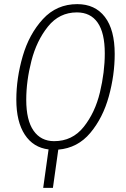

<svg xmlns="http://www.w3.org/2000/svg" viewBox="-20 -714 612 929"><path d="M262 10 236 195H189L215 9Q141 0 100 -62.5Q59 -125 59 -232Q59 -336 90 -442.5Q121 -549 187.5 -621.5Q254 -694 354 -694Q440 -694 487.5 -632Q535 -570 535 -453Q535 -351 506.5 -247.5Q478 -144 417 -71Q356 2 262 10ZM487 -456Q487 -555 452.5 -604.5Q418 -654 352 -654Q267 -654 212 -585.5Q157 -517 132 -419.5Q107 -322 107 -231Q107 -132 142.5 -81.5Q178 -31 242 -31Q330 -31 385 -100Q440 -169 463.5 -267Q487 -365 487 -456Z"/></svg>

Font: Fira Sans Extra Condensed ExtraLight
Style: Italic
Weight: 275
Width: 3
Italic angle: -8°
Designer: Carrois Corporate & Edenspiekermann AG
Foundry: Carrois Corporate GbR & Edenspiekermann AG
Version: Version 4.203